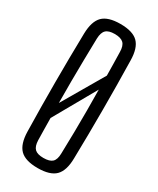

<svg xmlns="http://www.w3.org/2000/svg" viewBox="-207 -870 773 940"><g transform="rotate(30 180.0 -400.0)"><path d="M180 7Q110.5 7 80.2 -23.2Q50 -53.5 48.5 -123Q47 -194.5 46.2 -263.2Q45.5 -332 45.5 -400Q45.5 -468 46.2 -536.5Q47 -605 48.5 -677Q50 -746.5 80.2 -776.8Q110.5 -807 180 -807Q250 -807 280.2 -776.8Q310.5 -746.5 311.5 -677Q313 -605 313.8 -536.2Q314.5 -467.5 314.5 -399.8Q314.5 -332 313.8 -263.2Q313 -194.5 311.5 -123Q310.5 -53.5 280.2 -23.2Q250 7 180 7ZM180 -50Q215 -50 230 -64.2Q245 -78.5 245.5 -113Q247.5 -176 248.2 -236.2Q249 -296.5 249 -355.8Q249 -415 248 -475.5L113 -237Q113 -207.5 113.8 -176.2Q114.5 -145 115 -113Q116 -78.5 131 -64.2Q146 -50 180 -50ZM111.5 -321 248 -554.5Q247.5 -587 247 -620Q246.5 -653 245.5 -687Q245 -721.5 229.8 -736Q214.5 -750.5 180 -750.5Q146 -750.5 131 -736Q116 -721.5 115 -687Q113.5 -625 112.5 -564.8Q111.5 -504.5 111.2 -443.8Q111 -383 111.5 -321Z"/></g></svg>

Font: Big Shoulders Display Thin
Style: Regular
Weight: 400
Version: Version 2.002